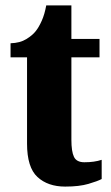

<svg xmlns="http://www.w3.org/2000/svg" viewBox="-20 -680 411 710"><path d="M221 10Q157 10 118.5 -25.5Q80 -61 80 -149V-468H19V-520Q54 -521 77.5 -535.5Q101 -550 113 -566Q124 -580 134.5 -603.5Q145 -627 151 -660H244V-536H348V-468H244V-163Q244 -120 253.5 -100Q263 -80 292 -80Q329 -80 356 -89V-18Q341 -10 307 0Q273 10 221 10Z"/></svg>

Font: Noto Serif Bengali ExtraCondensed Black
Style: Regular
Weight: 900
Width: 2
Designer: Juan Bruce, Universal Thirst, Indian Type Foundry and the Monotype Design Team.
Foundry: Monotype Imaging Inc.
Version: Version 2.003; ttfautohint (v1.8.4.7-5d5b)